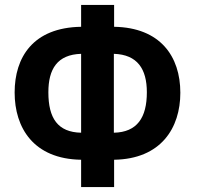

<svg xmlns="http://www.w3.org/2000/svg" viewBox="-20 -744 794 774"><path d="M440 -724H307V-636C113 -633 39 -513 39 -371C39 -229 115 -103 307 -100V10H440V-100C629 -103 707 -228 707 -370C707 -517 626 -633 440 -636ZM307 -527V-209C213 -211 175 -267 175 -372C175 -466 211 -524 307 -527ZM439 -527C534 -524 572 -466 572 -372C572 -270 533 -211 439 -209Z"/></svg>

Font: Noto Sans Display SemiCondensed
Style: Bold
Weight: 700
Width: 4
Designer: Monotype Design Team
Foundry: Monotype Imaging Inc.
Version: Version 1.900